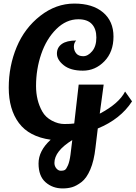

<svg xmlns="http://www.w3.org/2000/svg" viewBox="-20 -781 760 1076"><path d="M331 275Q275 275 235.5 240.5Q196 206 196 135Q196 64 264 2Q143 -15 86 -91.5Q29 -168 29 -289.5Q29 -411 73.5 -517.5Q118 -624 206 -692.5Q294 -761 396.5 -761Q499 -761 557.5 -711.5Q616 -662 616 -576Q616 -490 565 -437.5Q514 -385 444.5 -385Q375 -385 337 -415.5Q299 -446 299 -480.5Q299 -515 326.5 -534.5Q354 -554 407 -554Q394 -541 394 -519.5Q394 -498 407 -482Q420 -466 446.5 -466Q473 -466 496.5 -494Q520 -522 520 -570.5Q520 -619 495 -646Q470 -673 419 -673Q351 -673 295.5 -618Q240 -563 211 -478Q182 -393 182 -299Q182 -218 217 -156Q235 -124 270.5 -105Q306 -86 340.5 -86Q375 -86 396 -89L421 -307H561L539 -144Q647 -201 681 -268L720 -213Q655 -113 528 -61L515 47Q507 120 486 169Q465 218 436.5 239.5Q408 261 384 268Q360 275 331 275ZM285 132Q285 150 296 163Q307 176 321.5 176Q336 176 344 171Q352 166 361 145Q370 124 375 86L385 4Q285 66 285 132Z"/></svg>

Font: Lily Script One
Style: Regular
Weight: 400
Designer: Julia Petretta
Foundry: Julia Petretta
Version: Version 1.002;PS 001.001;hotconv 1.0.70;makeotf.lib2.5.58329